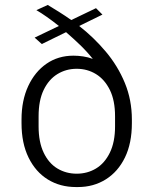

<svg xmlns="http://www.w3.org/2000/svg" viewBox="-20 -746 620 776"><path d="M287 10Q223 10 173.5 -20.5Q124 -51 95.5 -109Q67 -167 67 -248V-263Q67 -340 94 -398Q121 -456 168 -488.5Q215 -521 277 -521Q296 -521 316 -518Q336 -515 355 -508Q332 -537 304 -564Q276 -591 247 -616L149 -568L120 -594L218 -641Q193 -661 169.5 -677.5Q146 -694 127 -705L173 -726Q196 -712 220 -697Q244 -682 268 -665L368 -713L394 -687L300 -641Q358 -596 407 -538Q456 -480 484.5 -411Q513 -342 513 -263V-248Q513 -167 485 -109.5Q457 -52 407.5 -21Q358 10 295 10ZM290 -44Q333 -44 368 -65Q403 -86 424 -129Q445 -172 445 -235V-276Q445 -340 424 -382.5Q403 -425 368 -446.5Q333 -468 290 -468Q247 -468 212 -446.5Q177 -425 156.5 -382.5Q136 -340 136 -276V-235Q136 -172 156.5 -129Q177 -86 212 -65Q247 -44 290 -44Z"/></svg>

Font: Chivo Medium ExtraLight
Style: Regular
Weight: 250
Version: Version 2.002